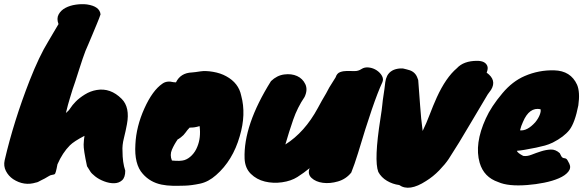

<svg xmlns="http://www.w3.org/2000/svg" viewBox="-38 -823 2770 909"><path d="M542 -107Q542 -54 555 -15Q555 17 540 30.5Q525 44 502.5 44.5Q480 45 455 35.5Q430 26 412.5 12Q395 -2 390 -10.5Q385 -19 374 -36Q357 -115 358 -139Q359 -163 362 -180Q312 -154 293 -135Q258 -100 234 -45Q226 -1 221 1.5Q216 4 208 5Q200 6 191 12Q182 18 174 22Q166 26 158 30Q139 41 133 41Q76 59 24 25Q2 10 -10 -13.5Q-22 -37 -16 -64Q27 -249 102 -441Q148 -558 190 -626Q200 -642 210 -660Q231 -696 239 -709Q229 -735 239.5 -754.5Q250 -774 271.5 -785.5Q293 -797 321 -801Q349 -805 374 -802Q434 -793 438 -755Q432 -737 421.5 -712Q411 -687 400.5 -661.5Q390 -636 380.5 -614Q371 -592 366.5 -581.5Q362 -571 353.5 -545.5Q345 -520 335.5 -490.5Q326 -461 318 -436L306 -401Q302 -387 293 -358.5Q284 -330 274 -288Q287 -298 295.5 -311.5Q304 -325 320.5 -342Q337 -359 363.5 -375.5Q390 -392 420 -397Q485 -408 538 -355Q578 -315 563 -235Q557 -202 548.5 -168.5Q540 -135 542 -107Z M731 -427Q752 -442 783 -434Q789 -433 795 -433Q817 -478 871 -480Q885 -481 910 -485Q935 -489 970.5 -483Q1006 -477 1033 -462Q1092 -430 1104 -370Q1128 -282 1097 -178Q1064 -63 985 6Q949 38 909 46.5Q869 55 837 56Q805 57 778.5 56.5Q752 56 727 51Q673 40 638 0Q597 -45 603 -140Q607 -224 645.5 -309.5Q684 -395 731 -427ZM907 -226Q882 -218 860 -219Q849 -208 840.5 -195.5Q832 -183 818 -172.5Q804 -162 804 -164Q787 -140 776 -114.5Q765 -89 776 -63Q816 -59 835 -65Q854 -71 870.5 -88Q887 -105 896 -128Q914 -171 907 -226Z M1245 -439Q1273 -466 1307.5 -470.5Q1342 -475 1368.5 -463Q1395 -451 1407.5 -424.5Q1420 -398 1404 -364Q1370 -314 1350 -256Q1330 -198 1313 -139Q1405 -197 1467 -312Q1485 -346 1506 -381L1521 -409L1551 -457Q1557 -476 1572 -481.5Q1587 -487 1604.5 -487Q1622 -487 1640 -486.5Q1658 -486 1673 -496Q1688 -506 1708.5 -503.5Q1729 -501 1745.5 -490Q1762 -479 1770.5 -463.5Q1779 -448 1772 -433Q1730 -343 1657 -98Q1640 -43 1625 -6Q1600 25 1562 36Q1524 47 1490.5 42.5Q1457 38 1437 19.5Q1417 1 1428 -27Q1400 -4 1370 15Q1340 34 1297.5 40Q1255 46 1216 36.5Q1177 27 1149.5 0Q1122 -27 1120 -72Q1114 -230 1245 -439Z M1942 -444Q1947 -384 1951 -323.5Q1955 -263 1963 -203Q1981 -240 1996.5 -281Q2012 -322 2030 -362Q2073 -456 2125 -500Q2157 -535 2221 -535Q2259 -535 2269 -511Q2274 -499 2266 -479Q2315 -444 2287 -398Q2279 -386 2271 -376Q2228 -304 2192 -243Q2133 -142 2086 -70Q2070 -46 2041.5 -16.5Q2013 13 1979 34Q1899 86 1852 53Q1821 49 1794 33Q1767 17 1753 -9Q1732 -64 1763 -261Q1770 -305 1772 -327Q1774 -349 1777 -367Q1780 -385 1782 -401Q1784 -417 1786 -433.5Q1788 -450 1795 -464Q1812 -496 1857 -499H1869Q1887 -495 1903 -490Q1930 -480 1939 -452Q1940 -449 1942 -444Z M2579 -148Q2560 -139 2542 -134Q2524 -129 2500 -124Q2437 -111 2409 -109Q2412 -99 2439 -85Q2457 -82 2478.5 -90.5Q2500 -99 2523.5 -106.5Q2547 -114 2569.5 -115Q2592 -116 2612 -98Q2620 -80 2625 -77Q2630 -74 2634 -74Q2638 -74 2643 -71Q2648 -68 2657.5 -48Q2667 -28 2652.5 -10Q2638 8 2608 21Q2578 34 2538 42Q2498 50 2458 53Q2368 60 2321 39Q2253 16 2233 -52Q2207 -142 2262 -262Q2287 -318 2341 -382Q2388 -438 2446 -463Q2513 -492 2586 -490Q2664 -488 2694 -422Q2709 -387 2700 -324Q2684 -242 2658 -208Q2632 -175 2579 -148ZM2521 -306Q2468 -317 2438 -246Q2429 -227 2424 -206Q2458 -202 2496 -244Q2510 -261 2517 -278.5Q2524 -296 2521 -306Z"/></svg>

Font: Knewave
Style: Regular
Weight: 400
Designer: Tyler Finck
Foundry: Tyler Finck
Version: Version 1.001